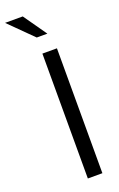

<svg xmlns="http://www.w3.org/2000/svg" viewBox="-232 -924 598 968"><g transform="rotate(-20 67.0 -440.0)"><path d="M60 -670V0H138V-670ZM-64 -880 61 -756H118L31 -880Z"/></g></svg>

Font: LT Wave Light
Style: Regular
Weight: 300
Designer: Daniel Lyons
Version: Version 2.5 (Glyphs App)